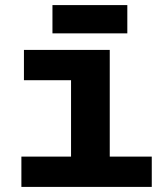

<svg xmlns="http://www.w3.org/2000/svg" viewBox="-20 -734 640 754"><path d="M64 0V-119H259V-419H74V-538H411V-119H576V0ZM186 -603V-714H480V-603Z"/></svg>

Font: Geist Mono ExtraBold
Style: Regular
Weight: 800
Monospace: yes
Designer: Basement.studio, Andrés Briganti, Mateo Zaragoza
Foundry: Basement.studio, Vercel, Andrés Briganti, Guido Ferreyra, Mateo Zaragoza
Version: Version 1.500; ttfautohint (v1.8.4.7-5d5b)